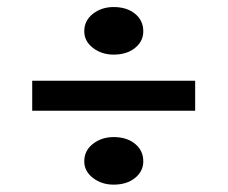

<svg xmlns="http://www.w3.org/2000/svg" viewBox="-20 -580 640 540"><path d="M299.5 -60.7Q266 -60.7 241.5 -79.5Q217 -98.3 217 -126.3Q217 -156.5 241.5 -175.5Q266 -194.5 299.5 -194.5Q336.6 -194.5 359.8 -175.5Q383 -156.5 383 -126.3Q383 -98.3 359.8 -79.5Q336.6 -60.7 299.5 -60.7ZM299.5 -426.4Q266 -426.4 241.5 -445.2Q217 -464 217 -492Q217 -522.3 241.5 -541.3Q266 -560.2 299.5 -560.2Q336.6 -560.2 359.8 -541.3Q383 -522.3 383 -492Q383 -464 359.8 -445.2Q336.6 -426.4 299.5 -426.4ZM528.9 -352.9V-268.5H70.6V-352.9Z"/></svg>

Font: BioRhyme ExtraBold
Style: Regular
Weight: 800
Designer: Aoife Mooney
Foundry: Aoife Mooney Type
Version: Version 1.600;gftools[0.9.33]